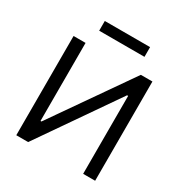

<svg xmlns="http://www.w3.org/2000/svg" viewBox="-204 -1064 1162 1219"><g transform="rotate(30 377.0 -454.5)"><path d="M87.9 -727.5H175.8V-155.3H182.6L581.1 -727.5H666V0H578.1V-571.3H570.3L174.8 0H87.9ZM543.9 -909.2V-837.9H211.9V-909.2Z"/></g></svg>

Font: Inter
Style: Regular
Weight: 400
Designer: Rasmus Andersson
Foundry: rsms
Version: Version 4.000;git-8c9346024